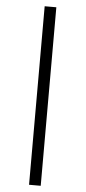

<svg xmlns="http://www.w3.org/2000/svg" viewBox="-63 -816 464 1041"><g transform="rotate(5 168.5 -295.0)"><path d="M200.2 -781.2V190.4H136.7V-781.2Z"/></g></svg>

Font: Lesson One Light
Style: Regular
Weight: 300
Designer: But Ko, Victor Gaultney, Annie Olsen, Julie Remington, Don Collingsworth, Eric Hays, Becca Hirsbrunner
Version: Version 1.100